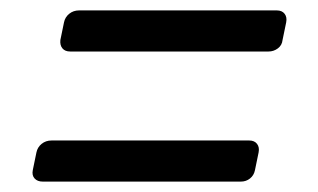

<svg xmlns="http://www.w3.org/2000/svg" viewBox="-20 -485 612 369"><path d="M62 -136Q52 -136 46.5 -142Q41 -148 43 -158L50 -192Q52 -202 60 -208.5Q68 -215 79 -215H459Q469 -215 474 -208.5Q479 -202 477 -192L470 -158Q468 -148 460.5 -142Q453 -136 443 -136ZM115 -386Q105 -386 100 -392Q95 -398 96 -408L103 -442Q105 -452 113 -458.5Q121 -465 132 -465H512Q522 -465 527 -458.5Q532 -452 530 -442L523 -408Q522 -398 514 -392Q506 -386 496 -386Z"/></svg>

Font: Rubik
Style: Italic
Weight: 400
Italic angle: -12°
Designer: Hubert and Fischer
Foundry: Hubert and Fischer
Version: Version 2.300;gftools[0.9.30]